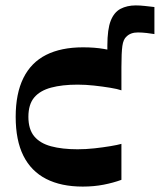

<svg xmlns="http://www.w3.org/2000/svg" viewBox="-20 -679 591 710"><path d="M429 -431 377 -445Q377 -459 377 -474.5Q377 -490 377 -510Q377 -571 389.5 -602.5Q402 -634 426 -646.5Q450 -659 482 -659Q498 -659 515.5 -657Q533 -655 551 -653V-553Q533 -556 522.5 -557Q512 -558 505.5 -558.5Q499 -559 490 -559Q463 -559 448 -544Q436 -534 432.5 -509Q429 -484 429 -431ZM286 11Q206 11 150.5 -17.5Q95 -46 66.5 -103Q38 -160 38 -247Q38 -333 66.5 -390.5Q95 -448 150.5 -476Q206 -504 287 -504Q330 -504 364.5 -498Q399 -492 429 -482V-345Q415 -350 387.5 -354.5Q360 -359 328.5 -362.5Q297 -366 267 -366Q210 -366 169 -355Q128 -344 106.5 -318.5Q85 -293 85 -247Q85 -201 106.5 -175Q128 -149 169 -138Q210 -127 267 -127Q298 -127 329.5 -130.5Q361 -134 388 -138.5Q415 -143 429 -147V-14Q399 -3 363 4Q327 11 286 11Z"/></svg>

Font: Ojuju ExtraLight
Style: Bold
Weight: 700
Version: Version 1.000